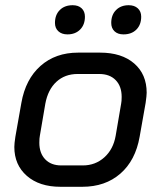

<svg xmlns="http://www.w3.org/2000/svg" viewBox="-20 -709 618 737"><path d="M35 -145Q35 -158 39 -184L62 -314Q78 -405 135.5 -456Q193 -507 280 -507H364Q447 -507 495 -465.5Q543 -424 543 -353Q543 -342 539 -314L516 -184Q500 -93 442 -42.5Q384 8 296 8H212Q131 8 83 -34Q35 -76 35 -145ZM298 -74Q346 -74 380.5 -105Q415 -136 424 -188L445 -311Q447 -320 447 -337Q447 -378 424 -401.5Q401 -425 361 -425H278Q229 -425 196.5 -395Q164 -365 154 -311L133 -188Q131 -179 131 -161Q131 -121 153.5 -97.5Q176 -74 215 -74ZM191 -621Q191 -652 209.5 -670.5Q228 -689 259 -689Q281 -689 293.5 -677Q306 -665 306 -645Q306 -614 287.5 -595.5Q269 -577 239 -577Q217 -577 204 -589Q191 -601 191 -621ZM407 -621Q407 -652 425.5 -670.5Q444 -689 474 -689Q496 -689 509 -677Q522 -665 522 -645Q522 -614 503.5 -595.5Q485 -577 454 -577Q432 -577 419.5 -589Q407 -601 407 -621Z"/></svg>

Font: Bai Jamjuree Medium
Style: Italic
Weight: 500
Italic angle: -10°
Version: Version 1.000; ttfautohint (v1.6)